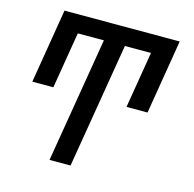

<svg xmlns="http://www.w3.org/2000/svg" viewBox="-107 -629 964 953"><g transform="rotate(15 375.0 -152.5)"><path d="M229 215 336 -428H202L154 -138H46L109 -520H701L638 -138H530L578 -428H444L337 215Z"/></g></svg>

Font: Iosevka Etoile Semibold
Style: Italic
Weight: 600
Italic angle: -9°
Designer: Belleve Invis
Foundry: Belleve Invis
Version: Version 22.1.2; ttfautohint (v1.8.4)